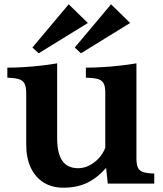

<svg xmlns="http://www.w3.org/2000/svg" viewBox="-20 -855 760 894"><path d="M299.8 -835 389.2 -748 160.2 -606.9 130.9 -633.8ZM497.1 -835 585.9 -748 356.9 -606.9 328.1 -633.8ZM474.1 -73.2Q430.7 -24.4 383.5 -2.7Q336.4 19 274.9 19Q221.7 19 182.9 -5.4Q144 -29.8 123 -75Q102.1 -120.1 102.1 -182.1V-409.2Q103 -443.4 96.4 -460.9Q89.8 -478.5 70.8 -485.4Q51.8 -492.2 14.2 -493.2V-540Q50.3 -540 91.1 -542.5Q131.8 -544.9 172.1 -549.6Q212.4 -554.2 246.1 -560.1V-211.9Q246.1 -141.1 270 -106.4Q293.9 -71.8 344.2 -71.8Q370.1 -71.8 394.8 -84Q419.4 -96.2 439.5 -117.7Q459.5 -139.2 470.2 -167V-407.2Q471.2 -434.1 468 -450.7Q464.8 -467.3 455.3 -476.3Q445.8 -485.4 427.7 -489Q409.7 -492.7 379.9 -493.2V-540Q416 -540 457.5 -542.5Q499 -544.9 540 -549.6Q581.1 -554.2 615.2 -560.1V-131.8Q614.3 -97.7 620.1 -79.6Q626 -61.5 644.3 -54.7Q662.6 -47.9 698.2 -46.9V0H481.9Z"/></svg>

Font: BIZ UDPMincho
Style: Bold
Weight: 700
Designer: TypeBank Co., Ltd.
Foundry: Morisawa Inc.
Version: Version 1.06